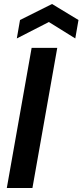

<svg xmlns="http://www.w3.org/2000/svg" viewBox="-20 -939 412 959"><path d="M14 0 138 -700H266L142 0ZM64 -747 80 -839 240 -919 372 -839 356 -747 224 -829Z"/></svg>

Font: Rethink Sans
Style: Bold Italic
Weight: 700
Italic angle: -10°
Designer: The Rethink Sans project authors (Hans Thiessen). DM Sans designed by Colophon Foundry.
Foundry: Rethink Communications LLC
Version: Version 1.001